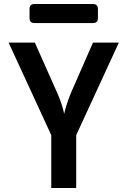

<svg xmlns="http://www.w3.org/2000/svg" viewBox="-20 -944 640 964"><path d="M237.4 0V-265.4L23.3 -730H155L267.7 -476.8Q280.9 -447.1 290 -418.2Q299 -389.3 302.2 -372.5Q305.9 -389.3 314.6 -418.2Q323.3 -447.1 335.9 -476.8L446.8 -730H576.7L362.6 -265.4V0ZM153 -828.3Q128.3 -828.3 128.3 -853V-899.1Q128.3 -923.8 153 -923.8H447Q471.7 -923.8 471.7 -899.1V-853Q471.7 -828.3 447 -828.3Z"/></svg>

Font: Pitagon Sans Mono
Style: Regular
Weight: 400
Monospace: yes
Designer: Travis Tran
Foundry: Pitagon
Version: Version 1.001;gftools[0.9.26]